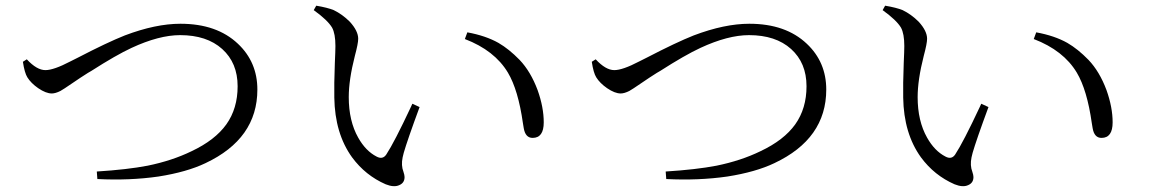

<svg xmlns="http://www.w3.org/2000/svg" viewBox="-20 -686 4040 675"><path d="M322.3 -56.6 320.3 -83Q427.7 -89.8 499 -103.5Q585 -121.1 653.3 -154.3Q736.3 -193.4 775.9 -249Q815.4 -304.7 815.4 -382.8Q815.4 -464.8 761.2 -513.7Q707 -562.5 613.3 -562.5Q539.1 -562.5 442.4 -517.6Q387.7 -492.2 300.8 -436.5Q293 -431.6 289.1 -429.7Q265.6 -415 231.4 -391.6Q203.1 -372.1 192.4 -366.2Q174.8 -357.4 162.1 -357.4Q141.6 -357.4 114.3 -376Q88.9 -393.6 76.2 -414.1Q66.4 -429.7 60.5 -468.8L74.2 -477.5Q109.4 -439.5 139.6 -439.5Q168.9 -439.5 226.6 -469.7Q235.4 -473.6 253.9 -483.4Q357.4 -537.1 418.9 -561.5Q527.3 -602.5 614.3 -602.5Q742.2 -602.5 816.4 -532.2Q884.8 -467.8 884.8 -371.1Q884.8 -198.2 702.1 -112.3Q636.7 -81.1 537.1 -65.4Q435.5 -50.8 322.3 -56.6Z M1335.9 -38.1Q1264.6 -69.3 1217.8 -132.8Q1157.2 -216.8 1155.3 -342.8Q1154.3 -386.7 1157.2 -464.8Q1159.2 -507.8 1159.2 -524.4Q1159.2 -567.4 1147.5 -588.9Q1131.8 -615.2 1083 -650.4L1091.8 -666Q1131.8 -659.2 1153.3 -650.4Q1183.6 -635.7 1210 -609.4Q1239.3 -577.1 1239.3 -549.8Q1239.3 -533.2 1227.5 -489.3Q1206.1 -405.3 1206.1 -344.7Q1206.1 -260.7 1239.3 -202.1Q1265.6 -155.3 1303.7 -135.7Q1325.2 -124 1337.9 -142.6Q1366.2 -185.5 1424.8 -310.5Q1427.7 -317.4 1429.7 -321.3L1455.1 -309.6Q1449.2 -292 1435.5 -255.9Q1399.4 -155.3 1395.5 -132.8Q1389.6 -104.5 1398.4 -82Q1402.3 -70.3 1402.3 -63.5Q1402.3 -43 1383.8 -35.2Q1365.2 -26.4 1335.9 -38.1ZM1852.5 -201.2Q1827.1 -201.2 1821.3 -235.4Q1820.3 -240.2 1818.4 -252.9Q1801.8 -370.1 1765.6 -430.7Q1718.8 -508.8 1614.3 -548.8L1623 -572.3Q1687.5 -560.5 1732.4 -535.2Q1769.5 -513.7 1806.6 -475.6Q1845.7 -434.6 1870.1 -369.1Q1891.6 -308.6 1891.6 -255.9Q1891.6 -201.2 1852.5 -201.2Z M2322.3 -56.6 2320.3 -83Q2427.7 -89.8 2499 -103.5Q2585 -121.1 2653.3 -154.3Q2736.3 -193.4 2775.9 -249Q2815.4 -304.7 2815.4 -382.8Q2815.4 -464.8 2761.2 -513.7Q2707 -562.5 2613.3 -562.5Q2539.1 -562.5 2442.4 -517.6Q2387.7 -492.2 2300.8 -436.5Q2293 -431.6 2289.1 -429.7Q2265.6 -415 2231.4 -391.6Q2203.1 -372.1 2192.4 -366.2Q2174.8 -357.4 2162.1 -357.4Q2141.6 -357.4 2114.3 -376Q2088.9 -393.6 2076.2 -414.1Q2066.4 -429.7 2060.5 -468.8L2074.2 -477.5Q2109.4 -439.5 2139.6 -439.5Q2168.9 -439.5 2226.6 -469.7Q2235.4 -473.6 2253.9 -483.4Q2357.4 -537.1 2418.9 -561.5Q2527.3 -602.5 2614.3 -602.5Q2742.2 -602.5 2816.4 -532.2Q2884.8 -467.8 2884.8 -371.1Q2884.8 -198.2 2702.1 -112.3Q2636.7 -81.1 2537.1 -65.4Q2435.5 -50.8 2322.3 -56.6Z M3335.9 -38.1Q3264.6 -69.3 3217.8 -132.8Q3157.2 -216.8 3155.3 -342.8Q3154.3 -386.7 3157.2 -464.8Q3159.2 -507.8 3159.2 -524.4Q3159.2 -567.4 3147.5 -588.9Q3131.8 -615.2 3083 -650.4L3091.8 -666Q3131.8 -659.2 3153.3 -650.4Q3183.6 -635.7 3210 -609.4Q3239.3 -577.1 3239.3 -549.8Q3239.3 -533.2 3227.5 -489.3Q3206.1 -405.3 3206.1 -344.7Q3206.1 -260.7 3239.3 -202.1Q3265.6 -155.3 3303.7 -135.7Q3325.2 -124 3337.9 -142.6Q3366.2 -185.5 3424.8 -310.5Q3427.7 -317.4 3429.7 -321.3L3455.1 -309.6Q3449.2 -292 3435.5 -255.9Q3399.4 -155.3 3395.5 -132.8Q3389.6 -104.5 3398.4 -82Q3402.3 -70.3 3402.3 -63.5Q3402.3 -43 3383.8 -35.2Q3365.2 -26.4 3335.9 -38.1ZM3852.5 -201.2Q3827.1 -201.2 3821.3 -235.4Q3820.3 -240.2 3818.4 -252.9Q3801.8 -370.1 3765.6 -430.7Q3718.8 -508.8 3614.3 -548.8L3623 -572.3Q3687.5 -560.5 3732.4 -535.2Q3769.5 -513.7 3806.6 -475.6Q3845.7 -434.6 3870.1 -369.1Q3891.6 -308.6 3891.6 -255.9Q3891.6 -201.2 3852.5 -201.2Z"/></svg>

Font: Bpmf Zihi Only R
Style: R
Weight: 400
Foundry: But Ko
Version: Version 1.320